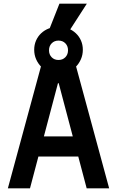

<svg xmlns="http://www.w3.org/2000/svg" viewBox="-20 -1030 640 1050"><path d="M144 0 190 -174H408L454 0H577L387 -700H213L23 0ZM220 -284 297 -575H301L378 -284ZM167 -758Q167 -730.1 177.5 -706.1Q188 -682 206.2 -664Q224.4 -645.9 248.2 -636Q272 -626 299.9 -626Q327.8 -626 351.9 -636Q376 -646 394 -664Q412 -682 422.5 -706.1Q433 -730.1 433 -758Q433 -784.8 423 -807.9Q413 -831 394.8 -848.1Q376.6 -865.2 352.8 -874.6Q329 -884 300.5 -884Q272 -884 247.5 -874.5Q223 -865 205 -848Q187 -831 177 -807.9Q167 -784.8 167 -758ZM299.9 -702Q277 -702 262.5 -716.9Q248 -731.9 248 -754.9Q248 -778 262.6 -793Q277.1 -808 300.1 -808Q323 -808 337.5 -793.1Q352 -778.1 352 -755.1Q352 -732 337.4 -717Q322.9 -702 299.9 -702ZM455 -1010H305L226 -810H326Z"/></svg>

Font: CommitMonoV142 ExtLt
Style: Regular
Weight: 200
Monospace: yes
Designer: Eigil Nikolajsen
Foundry: Eigil Nikolajsen
Version: Version 1.142